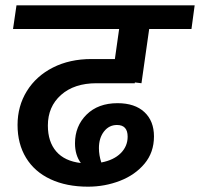

<svg xmlns="http://www.w3.org/2000/svg" viewBox="-20 -711 752 722"><path d="M160 -239Q160 -178 191.5 -141.5Q223 -105 284 -98Q262 -128 262 -172Q262 -237 305.5 -280Q349 -323 422 -323Q487 -323 523 -289.5Q559 -256 559 -198Q559 -138 523.5 -95.5Q488 -53 431 -31Q374 -9 311 -9Q230 -9 170 -37Q110 -65 78 -117.5Q46 -170 46 -241Q46 -312 81 -368.5Q116 -425 179 -457Q242 -489 324 -489H412L428 -602H29L42 -691H712L700 -602H541L512 -398L487 -401V-398H343Q259 -398 209.5 -354Q160 -310 160 -239ZM352 -154Q352 -127 361 -100Q408 -109 434 -135Q460 -161 460 -197Q460 -241 420 -241Q390 -241 371 -216.5Q352 -192 352 -154Z"/></svg>

Font: FiraGO Medium
Style: Italic
Weight: 500
Italic angle: -8°
Designer: bBox Type GmbH
Foundry: bBox Type GmbH
Version: Version 1.001